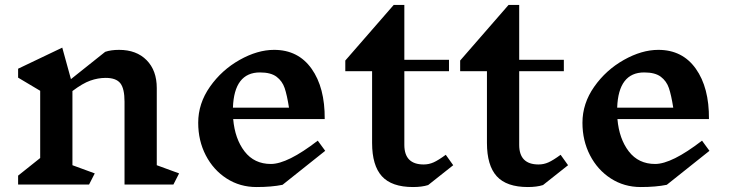

<svg xmlns="http://www.w3.org/2000/svg" viewBox="-20 -744 2947 774"><path d="M679 0H482V-334Q482 -387 465 -408.5Q448 -430 406 -430Q375 -430 344 -419Q313 -408 272 -377V-78L362 -45L339 0H53V-36L142 -107V-378L53 -431V-467L231 -552L266 -425L404 -535Q427 -543 460 -543Q530 -543 571 -501.5Q612 -460 612 -389V-78L702 -45Z M1119 1Q1075 10 1014 10Q947 10 893.5 -24.5Q840 -59 809.5 -118Q779 -177 779 -249Q779 -327 826.5 -394.5Q874 -462 946 -502.5Q1018 -543 1085 -543Q1182 -543 1236 -467Q1290 -391 1289 -264H920Q927 -184 966 -133.5Q1005 -83 1072 -83Q1139 -83 1261 -177L1291 -136ZM919 -310H1145Q1137 -361 1127.5 -389Q1118 -417 1095 -434.5Q1072 -452 1028 -452Q924 -452 919 -310Z M1706 2Q1681 10 1645 10Q1559 10 1519.5 -33.5Q1480 -77 1480 -168V-457H1372V-500L1567 -724H1610V-503H1790V-457H1610V-160Q1610 -81 1688 -81Q1709 -81 1728 -89.5Q1747 -98 1777 -120L1807 -78Z M2169 2Q2144 10 2108 10Q2022 10 1982.5 -33.5Q1943 -77 1943 -168V-457H1835V-500L2030 -724H2073V-503H2253V-457H2073V-160Q2073 -81 2151 -81Q2172 -81 2191 -89.5Q2210 -98 2240 -120L2270 -78Z M2668 1Q2624 10 2563 10Q2496 10 2442.5 -24.5Q2389 -59 2358.5 -118Q2328 -177 2328 -249Q2328 -327 2375.5 -394.5Q2423 -462 2495 -502.5Q2567 -543 2634 -543Q2731 -543 2785 -467Q2839 -391 2838 -264H2469Q2476 -184 2515 -133.5Q2554 -83 2621 -83Q2688 -83 2810 -177L2840 -136ZM2468 -310H2694Q2686 -361 2676.5 -389Q2667 -417 2644 -434.5Q2621 -452 2577 -452Q2473 -452 2468 -310Z"/></svg>

Font: InknutAntiqua
Style: Medium
Weight: 500
Designer: Claus Eggers Srensen
Foundry: Claus Eggers Srensen
Version: Version 1.000; ttfautohint (v1.2) -l 7 -r 28 -G 50 -x 13 -D 